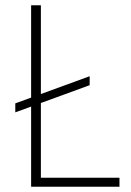

<svg xmlns="http://www.w3.org/2000/svg" viewBox="-20 -708 498 728"><path d="M38 -282V-316L320 -419V-385ZM98 0V-688H135V-34H433V0Z"/></svg>

Font: Saira SemiCondensed Thin
Style: Regular
Weight: 250
Width: 4
Designer: Hector Gatti with collaboration of the Omnibus-Type team
Foundry: Omnibus-Type
Version: Version 1.101